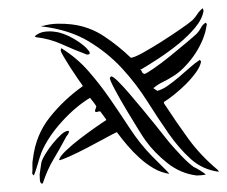

<svg xmlns="http://www.w3.org/2000/svg" viewBox="-20 -545 550 465"><path d="M80 -150Q81 -157 89 -170.5Q97 -184 107.5 -197Q118 -210 128.5 -219.5Q139 -229 147 -228Q147 -221 141 -215Q124 -183 109.5 -159Q95 -135 84 -102L82 -100Q77 -101 76.5 -110Q76 -119 76 -123ZM60 -162Q67 -219 101 -261.5Q135 -304 180 -336V-338Q177 -342 168 -355Q159 -368 150 -382Q141 -396 134 -408Q127 -420 127 -423L128 -428H129Q166 -405 194 -373Q222 -341 246.5 -305.5Q271 -270 294.5 -234Q318 -198 347 -168Q350 -165 356.5 -158.5Q363 -152 370 -145Q377 -138 383 -132Q389 -126 390 -124Q370 -127 352 -137.5Q334 -148 318 -162.5Q302 -177 288 -193.5Q274 -210 263 -225Q256 -222 235 -210.5Q214 -199 191 -187Q168 -175 148 -166Q128 -157 123 -157Q124 -165 139 -179.5Q154 -194 173 -208.5Q192 -223 210.5 -236Q229 -249 237 -254V-256L223 -275Q221 -276 217 -274.5Q213 -273 211 -274L210 -277L213 -286V-288Q210 -293 206 -298Q202 -303 198 -308Q163 -287 129.5 -250Q96 -213 80 -175Q78 -170 75.5 -161.5Q73 -153 70.5 -144.5Q68 -136 65.5 -129Q63 -122 62 -120L58 -124Q59 -133 58.5 -142.5Q58 -152 60 -162ZM246 -356Q248 -360 250 -360Q255 -359 267 -347Q279 -335 294 -317.5Q309 -300 326 -279.5Q343 -259 357 -241.5Q371 -224 380.5 -212Q390 -200 391 -199Q403 -185 419 -168Q435 -151 450 -140Q451 -140 455.5 -137.5Q460 -135 465 -132Q470 -129 474 -126Q478 -123 478 -122Q473 -121 467 -120.5Q461 -120 456 -120Q417 -125 385.5 -150Q354 -175 333 -204Q329 -209 315 -231.5Q301 -254 285.5 -280Q270 -306 258 -328.5Q246 -351 246 -356ZM81 -481V-483L83 -482Q100 -487 118 -487.5Q136 -488 153 -486Q196 -481 231.5 -457.5Q267 -434 297 -405Q306 -406 327.5 -418Q349 -430 372.5 -445Q396 -460 417 -474.5Q438 -489 446 -496Q453 -503 458 -511Q463 -519 471 -525L473 -519Q470 -499 452.5 -478Q435 -457 411.5 -438Q388 -419 363.5 -403Q339 -387 322 -377L319 -378Q322 -376 323.5 -371.5Q325 -367 330 -366Q333 -366 352 -379Q371 -392 392.5 -409.5Q414 -427 433 -443Q452 -459 457 -464Q462 -469 466.5 -477.5Q471 -486 478 -490L481 -487L479 -476Q476 -460 468 -442.5Q460 -425 449 -409.5Q438 -394 424.5 -380.5Q411 -367 397 -359Q386 -352 374.5 -346.5Q363 -341 352 -332V-331L361 -325Q373 -328 386.5 -337.5Q400 -347 413.5 -358.5Q427 -370 440 -381.5Q453 -393 464 -400L467 -396Q465 -384 454.5 -369.5Q444 -355 430.5 -341.5Q417 -328 402 -316Q387 -304 377 -298V-295Q407 -249 436.5 -208.5Q466 -168 508 -133L510 -129Q471 -134 442.5 -159.5Q414 -185 388.5 -221.5Q363 -258 336.5 -300Q310 -342 275.5 -379.5Q241 -417 194.5 -445Q148 -473 81 -481ZM67 -455 64 -457Q74 -466 87 -468Q100 -470 113 -468Q123 -467 135 -462.5Q147 -458 159 -451Q171 -444 181 -436Q191 -428 197 -419V-414L193 -413H190Q158 -425 129.5 -438Q101 -451 67 -455Z"/></svg>

Font: Akronim
Style: Regular
Weight: 400
Designer: Grzegorz Klimczewski
Foundry: Fonty.PL
Version: Version 1.002